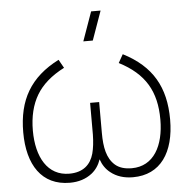

<svg xmlns="http://www.w3.org/2000/svg" viewBox="-54 -818 871 888"><g transform="rotate(-5 381.0 -374.5)"><path d="M445.5 -765H401.5L353.5 -630H397.5ZM235 16C275.5 16 310 5 338 -17C357.5 -32.5 372 -53.5 381 -80C390 -53.5 404.5 -32.5 424.5 -17C452 5 486.5 16 528 16C656 16 722 -82.5 722 -235C722 -385 664.5 -486.5 530 -555L508 -516C627 -455 677 -370 677 -239C677 -117.5 628 -26 526 -26C493 -26 467.5 -34 449 -50C412.5 -82 402 -133 402 -201V-344H360V-197C359.5 -163 356 -133.5 349.5 -109C335.5 -59 300.5 -26 236 -26C135.5 -26 85 -115.5 85 -239C85 -304 98.5 -359 125 -403.5C151.5 -448 194.5 -485.5 254 -516L232 -555C98.5 -487 40 -385.5 40 -235C40 -83.5 104.5 16 235 16Z"/></g></svg>

Font: Vela Sans ExtLt
Style: Regular
Weight: 200
Designer: Principal design: Mikhail Sharanda - project Manrope.
Design modification: Ravid Balaliev
Foundry: Mikhail Sharanda
Version: Version 1.001